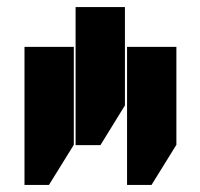

<svg xmlns="http://www.w3.org/2000/svg" viewBox="-20 -734 564 541"><path d="M193 -325H263L332 -437V-714H193ZM49 -213H118L188 -326V-602H49ZM338 -213H407L477 -326V-602H338Z"/></svg>

Font: Noto Sans Hebrew ExtraCondensed
Style: Bold
Weight: 700
Width: 2
Designer: Monotype Design Team
Foundry: Monotype Imaging Inc.
Version: Version 2.004